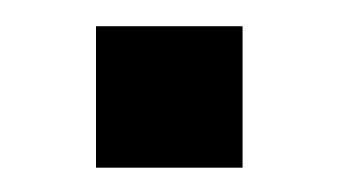

<svg xmlns="http://www.w3.org/2000/svg" viewBox="-20 -440 270 150"><path d="M55 -309V-419.5H169.5V-309Z"/></svg>

Font: Public Sans Thin
Style: Regular
Weight: 400
Version: Version 2.001